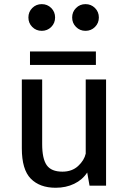

<svg xmlns="http://www.w3.org/2000/svg" viewBox="-20 -876 610 906"><path d="M221.8 -748.8Q203.5 -730.5 177 -730.5Q150.5 -730.5 132.2 -748.8Q114 -767 114 -793.5Q114 -820 132.2 -838.2Q150.5 -856.5 177 -856.5Q203.5 -856.5 221.8 -838.2Q240 -820 240 -793.5Q240 -767 221.8 -748.8ZM428.2 -748.8Q410 -730.5 383.5 -730.5Q357 -730.5 338.8 -748.8Q320.5 -767 320.5 -793.5Q320.5 -820 338.8 -838.2Q357 -856.5 383.5 -856.5Q410 -856.5 428.2 -838.2Q446.5 -820 446.5 -793.5Q446.5 -767 428.2 -748.8ZM121.5 -633H432.5V-569.5H121.5ZM242.5 10Q167.5 10 125.2 -33Q83 -76 83 -176V-501H179V-196Q179 -127 200.5 -96.5Q222 -66 274.5 -66Q320 -66 348.8 -92.8Q377.5 -119.5 384.5 -151V-501H480.5V0H402.5L391.5 -62Q369 -27.5 330.2 -8.8Q291.5 10 242.5 10Z"/></svg>

Font: League Mono Narrow
Style: Regular
Weight: 400
Width: 3
Designer: Tyler Finck
Foundry: The League of Moveable Type / Tyler Finck
Version: Version 2.210